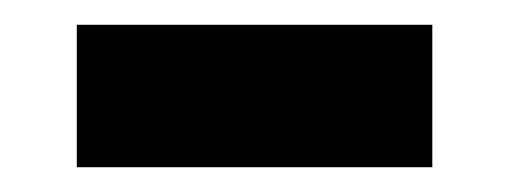

<svg xmlns="http://www.w3.org/2000/svg" viewBox="-20 -378 410 155"><path d="M42 -243V-358H329V-243Z"/></svg>

Font: Georama SemiExpanded SemiBold
Style: Regular
Weight: 600
Width: 6
Designer: Jean-Baptiste Levee
Foundry: Production Type
Version: Version 1.001